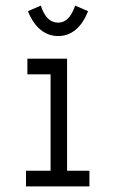

<svg xmlns="http://www.w3.org/2000/svg" viewBox="-20 -667 415 687"><path d="M249 -647C235 -607 216 -586 188 -586C161 -586 140 -604 126 -647L80 -627C103 -568 142 -538 188 -538C235 -538 272 -568 295 -627ZM73 0H300V-56H220V-457H78V-401H161V-56H73Z"/></svg>

Font: Inconsolata Condensed Thin
Style: Regular
Weight: 100
Width: 3
Monospace: yes
Designer: Raph Levien, Cyreal, Brenton Simpson
Foundry: Raph Levien, Cyreal, Google
Version: Version 3.100